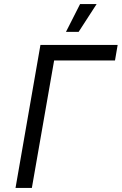

<svg xmlns="http://www.w3.org/2000/svg" viewBox="-20 -920 596 940"><path d="M178 -700H556L543 -624H245L136 0H56ZM365 -764H303L372 -900H453Z"/></svg>

Font: Fixel Italic Variable Display Thin
Style: Italic
Weight: 100
Italic angle: -10°
Designer: AlfaBravo + MacPaw
Foundry: Kyrylo Tkachov, Marchela Mozhyna, Serhii Makarenko, Maria Weinstein, Zakhar Kryvoshyya
Version: Version 1.210;Glyphs 3.2 (3217)